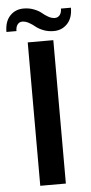

<svg xmlns="http://www.w3.org/2000/svg" viewBox="-69 -900 441 934"><g transform="rotate(-5 151.5 -433.0)"><path d="M88.9 -700.2H213.9V0H88.9ZM-9.8 -759.8Q-9.8 -810.5 16.4 -838.4Q42.5 -866.2 83 -866.2Q110.8 -866.2 134 -856.9Q157.2 -847.7 169.9 -836.7Q182.6 -825.7 199 -816.4Q215.3 -807.1 231 -807.1Q245.6 -807.1 254.9 -818.4Q264.2 -829.6 264.2 -850.1H313Q313 -799.8 286.6 -772Q260.3 -744.1 220.2 -744.1Q192.4 -744.1 169.2 -753.4Q146 -762.7 133.1 -773.7Q120.1 -784.7 103.5 -793.9Q86.9 -803.2 70.8 -803.2Q56.6 -803.2 47.9 -791.7Q39.1 -780.3 39.1 -759.8Z"/></g></svg>

Font: Fivo Sans Modern Med
Style: Regular
Weight: 450
Designer: Alexander Slobzheninov
Foundry: Alexander Slobzheninov
Version: 1.0